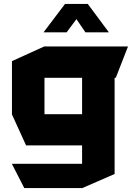

<svg xmlns="http://www.w3.org/2000/svg" viewBox="-20 -756 677 980"><path d="M207 -359V-519H633V-518L571 -359ZM104 204 41 81V80H399V204ZM113 -14 41 -172V-173H399V-14ZM41 -173V-444L206 -519H207V-173ZM399 204V-359H565V132L400 204ZM416 -591 331 -716 428 -736 535 -592V-591ZM203 -591V-592L312 -736H428L320 -591Z"/></svg>

Font: Foldit
Style: Bold
Weight: 700
Version: Version 1.003